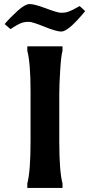

<svg xmlns="http://www.w3.org/2000/svg" viewBox="-20 -929 444 949"><path d="M273 -469V-230Q273 -82 289 -22V0H115V-22Q131 -82 131 -230V-479Q131 -618 115 -678V-700H289V-678Q282 -655 277.5 -581.5Q273 -508 273 -469ZM283 -773Q259 -773 199.5 -797Q140 -821 123.5 -821Q107 -821 98.5 -819Q90 -817 84.5 -815Q79 -813 69.5 -808Q60 -803 57 -801Q54 -799 43.5 -792.5Q33 -786 32 -785L3 -810Q29 -841 66.5 -875Q104 -909 127 -909Q150 -909 207.5 -887.5Q265 -866 280 -866Q295 -866 304 -867.5Q313 -869 324.5 -874Q336 -879 340.5 -881Q345 -883 359 -891Q373 -899 374 -899L401 -874Q318 -773 283 -773Z"/></svg>

Font: Asul
Style: Bold
Weight: 700
Designer: Mariela Monsalve
Foundry: Mariela Monsalve
Version: Version 1.002